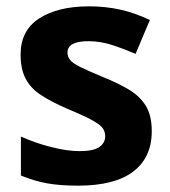

<svg xmlns="http://www.w3.org/2000/svg" viewBox="-20 -576 537 606"><path d="M459 -162Q459 -79 400.5 -34.5Q342 10 226 10Q169 10 128 2.5Q87 -5 46 -22V-145Q90 -125 141 -112Q192 -99 231 -99Q275 -99 293.5 -112Q312 -125 312 -146Q312 -160 304.5 -171Q297 -182 272 -196Q247 -210 194 -232Q143 -254 110 -275.5Q77 -297 61 -327.5Q45 -358 45 -404Q45 -480 104 -518Q163 -556 261 -556Q312 -556 358 -546Q404 -536 453 -513L408 -406Q368 -423 332 -434.5Q296 -446 259 -446Q226 -446 209.5 -437Q193 -428 193 -410Q193 -397 201.5 -386.5Q210 -376 234.5 -364Q259 -352 307 -332Q354 -313 388 -292.5Q422 -272 440.5 -241.5Q459 -211 459 -162Z"/></svg>

Font: Noto Sans Nag Mundari
Style: Bold
Weight: 700
Version: Version 1.000